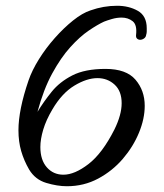

<svg xmlns="http://www.w3.org/2000/svg" viewBox="-20 -612 569 666"><path d="M212 34Q179 34 140.5 22.5Q102 11 81 -24Q63 -55 53.5 -88Q44 -121 44 -160Q44 -231 79 -333Q91 -368 115 -406.5Q139 -445 170 -480Q201 -515 233.5 -541Q266 -567 294 -576Q339 -592 386 -592Q427 -592 458 -574.5Q489 -557 489 -514Q489 -509 489 -503Q489 -497 487 -491Q486 -483 479.5 -478.5Q473 -474 466 -474Q460 -474 455.5 -478Q451 -482 452 -491Q456 -526 440 -538.5Q424 -551 402 -551Q385 -551 368 -546Q351 -541 341 -537Q319 -527 288 -506Q257 -485 224 -448.5Q191 -412 161 -357Q131 -302 110 -224Q132 -260 159.5 -294Q187 -328 231 -350.5Q275 -373 346 -373Q418 -373 450 -335.5Q482 -298 482 -245Q482 -200 462 -151.5Q442 -103 406 -61Q370 -19 320.5 7.5Q271 34 212 34ZM200 -6Q239 -6 287 -43Q335 -80 377 -163Q402 -214 402 -254Q402 -296 377.5 -318.5Q353 -341 318 -341Q281 -341 238 -315Q195 -289 162 -233Q140 -196 130 -162.5Q120 -129 120 -102Q120 -57 142.5 -31.5Q165 -6 200 -6Z"/></svg>

Font: Grechen Fuemen
Style: Regular
Weight: 400
Designer: Robert E. Leuschke
Foundry: Robert E. Leuschke
Version: Version 1.010; ttfautohint (v1.8.3)